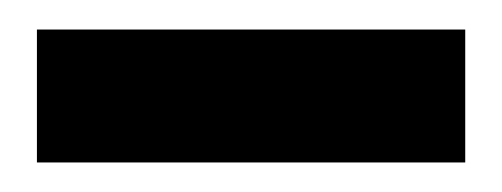

<svg xmlns="http://www.w3.org/2000/svg" viewBox="-20 -700 340 130"><path d="M5 -680H295V-590H5Z"/></svg>

Font: Retni Sans
Style: Bold
Weight: 700
Designer: Vitaly Kuzmin
Foundry: ParaType Ltd.
Version: Version 1.00;March 2, 2019;FontCreator 11.5.0.2425 64-bit; t